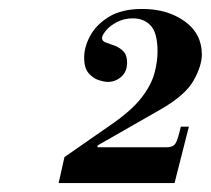

<svg xmlns="http://www.w3.org/2000/svg" viewBox="-20 -867 471 429"><path d="M111 -458 124 -516 229 -589Q274 -620 296 -648.5Q318 -677 325 -703Q332 -729 332 -752Q332 -793 317 -809.5Q302 -826 277 -826Q257 -826 241 -817.5Q225 -809 216.5 -798.5Q208 -788 208 -782Q208 -775 216.5 -772Q225 -769 236 -765Q247 -761 255.5 -752.5Q264 -744 264 -727Q264 -707 251 -695.5Q238 -684 221 -684Q213 -684 200.5 -688Q188 -692 178 -703.5Q168 -715 168 -738Q168 -762 181.5 -787Q195 -812 223.5 -829.5Q252 -847 298 -847Q354 -847 392.5 -819.5Q431 -792 431 -745Q431 -720 412.5 -687Q394 -654 338 -622L198 -542V-538H353Q366 -538 371.5 -545.5Q377 -553 384 -584H402L370 -458Z"/></svg>

Font: Libre Bodoni
Style: Italic
Weight: 400
Italic angle: -13°
Designer: Pablo Impallari, Rodrigo Fuenzalida
Foundry: Impallari Type
Version: Version 2.005;gftools[0.9.23]